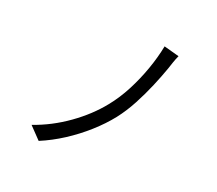

<svg xmlns="http://www.w3.org/2000/svg" viewBox="-126 -919 1252 1109"><g transform="rotate(20 500.0 -364.0)"><path d="M802 -719Q793 -700 784.5 -675.5Q776 -651 770 -632Q751 -578 724 -514Q697 -450 663 -386Q629 -322 587 -268Q542 -211 481 -156.5Q420 -102 351 -57.5Q282 -13 210 17L140 -56Q252 -95 351 -165.5Q450 -236 518 -321Q565 -379 602 -450Q639 -521 666 -597Q693 -673 707 -745Z"/></g></svg>

Font: Go Noto Kurrent-Regular
Style: Regular
Weight: 400
Designer: Monotype Design Team
Foundry: Monotype Imaging Inc.
Version: Version 2.012; ttfautohint (v1.8.4.7-5d5b)